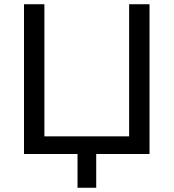

<svg xmlns="http://www.w3.org/2000/svg" viewBox="-20 -725 817 904"><path d="M345 159V0H93V-705H189V-83H588V-705H684V0H433V159Z"/></svg>

Font: Nunito Sans 10pt Medium
Style: Regular
Weight: 500
Designer: Vernon Adams
Foundry: Vernon Adams
Version: Version 3.101;gftools[0.9.27]